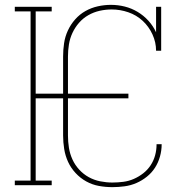

<svg xmlns="http://www.w3.org/2000/svg" viewBox="-20 -763 790 791"><path d="M443 8Q415 8 387.5 3Q360 -2 335.5 -15.5Q311 -29 291.5 -50Q272 -71 260.5 -96Q249 -121 244.5 -149Q240 -177 240 -205V-358H127V-19H193V0H41V-19H106V-716H41V-735H193V-716H127V-377H240V-530Q240 -558 244 -585Q248 -612 259.5 -637Q271 -662 289.5 -683Q308 -704 332 -717.5Q356 -731 383 -737Q410 -743 437 -743Q466 -743 494 -736Q522 -729 547 -714Q572 -699 591.5 -677.5Q611 -656 623 -630V-735H644V-554H623Q623 -589 608 -621.5Q593 -654 567.5 -677.5Q542 -701 508.5 -712.5Q475 -724 440 -724Q415 -724 390.5 -718.5Q366 -713 344 -700.5Q322 -688 305.5 -669Q289 -650 278.5 -627.5Q268 -605 264 -580Q260 -555 260 -530V-377H509V-358H260V-205Q260 -179 264 -154Q268 -129 278.5 -106Q289 -83 306.5 -64Q324 -45 346 -33Q368 -21 393 -16Q418 -11 443 -11Q466 -11 488.5 -14Q511 -17 531.5 -26Q552 -35 570 -49Q588 -63 600.5 -82Q613 -101 619 -123Q625 -145 625 -168V-169H646V-168Q646 -143 639 -118Q632 -93 618.5 -72Q605 -51 585 -35Q565 -19 542 -9Q519 1 493.5 4.5Q468 8 443 8Z"/></svg>

Font: Iosevka Etoile Thin
Style: Regular
Weight: 100
Designer: Belleve Invis
Foundry: Belleve Invis
Version: Version 22.1.2; ttfautohint (v1.8.4)